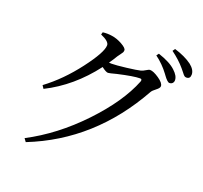

<svg xmlns="http://www.w3.org/2000/svg" viewBox="-146 -989 1293 1223"><g transform="rotate(20 500.0 -377.5)"><path d="M364.3 -745.1 369.1 -761.7Q401.4 -765.6 431.6 -760.7Q466.8 -755.9 502.4 -735.8Q538.1 -715.8 538.1 -701.2Q538.1 -692.4 534.7 -686Q531.2 -679.7 522.9 -668.9Q514.6 -658.2 508.8 -649.4Q492.2 -621.1 472.7 -593.8Q478.5 -592.8 488.3 -592.8Q519.5 -592.8 588.4 -601.1Q657.2 -609.4 679.7 -615.2Q693.4 -618.2 710 -628.9Q726.6 -639.6 735.4 -639.6Q757.8 -639.6 796.4 -613.3Q835 -586.9 835 -565.4Q835 -552.7 813.5 -536.6Q792 -520.5 785.2 -508.8Q556.6 -98.6 147.5 63.5L131.8 42Q319.3 -55.7 480.5 -225.1Q641.6 -394.5 703.1 -549.8Q709 -567.4 693.4 -567.4Q650.4 -567.4 543.9 -543Q497.1 -530.3 488.3 -530.3Q474.6 -530.3 444.3 -553.7Q313.5 -381.8 137.7 -293.9L124 -314.5Q235.4 -397.5 329.6 -521.5Q423.8 -645.5 423.8 -693.4Q423.8 -719.7 364.3 -745.1ZM740.2 -740.2 752 -755.9Q835 -728.5 872.1 -692.4Q906.2 -661.1 906.2 -631.8Q906.2 -619.1 898.4 -611.3Q890.6 -603.5 877.9 -603.5Q864.3 -603.5 836.9 -641.6Q834 -646.5 832 -648.4Q793 -701.2 740.2 -740.2ZM827.1 -802.7 838.9 -819.3Q910.2 -797.9 957 -763.7Q994.1 -734.4 994.1 -702.1Q994.1 -672.9 967.8 -672.9Q960 -672.9 954.1 -677.2Q948.2 -681.6 936.5 -697.3Q924.8 -712.9 918.9 -718.8Q881.8 -762.7 827.1 -802.7Z"/></g></svg>

Font: GenYoMin TW TTF Medium
Style: Regular
Weight: 500
Version: Version 1.300